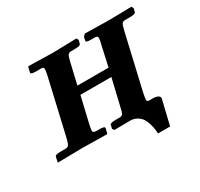

<svg xmlns="http://www.w3.org/2000/svg" viewBox="-120 -586 887 850"><g transform="rotate(-30 323.0 -161.5)"><path d="M495.1 -77.1Q490.2 -51.8 490.2 -45.9Q490.2 -35.2 500 -35.2H516.1Q554.2 -35.2 554.2 -16.1Q554.2 -15.6 553.7 -14.2Q553.2 -12.7 553.2 -12.2L523.9 110.8H461.9Q461.4 99.6 460.2 89.4Q459 79.1 454.1 61.5Q449.2 43.9 441.4 31.5Q433.6 19 418.5 9.5Q403.3 0 382.8 0L303.2 1L295.9 -7.8L299.8 -25.9Q301.3 -35.2 329.1 -35.2H350.1Q362.3 -35.2 366.9 -43Q371.6 -50.8 377 -77.1L408.2 -209H250L219.2 -78.1Q213.9 -52.2 213.9 -47.9Q213.9 -41 217 -38.6Q220.2 -36.1 228 -35.2H248Q261.7 -35.2 267.8 -32.7Q273.9 -30.3 272.9 -25.9L268.1 -4.9L266.1 1L138.2 -1Q121.1 -1 75.7 0Q30.3 1 13.2 1L14.2 -4.9L19 -25.9Q20.5 -35.2 47.9 -35.2H74.2Q85.9 -35.6 90.8 -43.5Q95.7 -51.3 102.1 -78.1L166 -355Q170.9 -378.4 170.9 -384.8Q170.9 -392.1 168 -394.5Q165 -397 157.2 -397H131.8Q104.5 -397 106 -405.8L110.8 -428.2L113.8 -434.1L237.8 -431.2Q255.9 -431.6 298.6 -432.6Q341.3 -433.6 358.9 -434.1L365.2 -423.8L360.8 -407.2Q359.4 -397 332 -397H311Q299.3 -397 294.4 -389.6Q289.6 -382.3 283.2 -355L258.8 -251H418L440.9 -354Q446.8 -375 446.8 -384.8Q446.8 -391.6 443.8 -394.3Q440.9 -397 434.1 -397H413.1Q385.3 -397 388.2 -405.8L392.1 -423.8L402.8 -434.1L514.2 -432.1Q565.9 -432.1 640.1 -434.1L646 -423.8L642.1 -407.2Q640.6 -397 612.8 -397H586.9Q575.7 -397 570.3 -389.6Q565.4 -381.8 559.1 -354Z"/></g></svg>

Font: Linux Libertine G
Style: Bold Italic
Weight: 700
Italic angle: -11.5°
Designer: Philipp H. Poll
Foundry: Philipp H. Poll
Version: Version 4.1.0